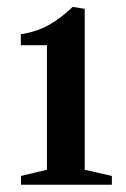

<svg xmlns="http://www.w3.org/2000/svg" viewBox="-20 -938 357 544"><path d="M39.5 -414.5V-439.5L113 -457V-810H39V-841Q84 -848 118 -867Q152 -886 186 -918.5L220 -913V-457L297 -439.5V-414.5Z"/></svg>

Font: Libre Caslon Condensed
Style: Bold
Weight: 700
Designer: Pablo Impallari, Rodrigo Fuenzalida, Katja Schimmel, Ertekin Erdin
Foundry: Pablo Impallari, Rodrigo Fuenzalida
Version: Version 2.000; ttfautohint (v1.8.4.7-5d5b);gftools[0.9.33]